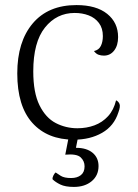

<svg xmlns="http://www.w3.org/2000/svg" viewBox="-20 -537 543 756"><path d="M271 13Q167 13 107.5 -53Q48 -119 48 -248Q48 -373 109 -445Q170 -517 281 -517Q359 -517 402 -482.5Q445 -448 445 -391Q445 -358 429.5 -338Q414 -318 389 -318Q378 -318 368 -321.5Q358 -325 350 -336Q369 -340 377 -356Q385 -372 385 -395Q385 -426 369.5 -446.5Q354 -467 329 -476.5Q304 -486 274 -486Q203 -486 157 -428.5Q111 -371 111 -256Q111 -172 135.5 -122.5Q160 -73 199.5 -52.5Q239 -32 285 -32Q321 -32 352 -43.5Q383 -55 405.5 -79.5Q428 -104 437 -142Q446 -138 450.5 -128Q455 -118 446 -94Q429 -41 382 -14Q335 13 271 13ZM289 -5 279 45Q321 45 344.5 64.5Q368 84 368 117Q368 154 341 176.5Q314 199 271 199Q237 199 217.5 189.5Q198 180 187 169Q186 162 190.5 153.5Q195 145 199 142Q206 147 219.5 155.5Q233 164 260 164Q284 164 298.5 152.5Q313 141 313 118Q313 97 297.5 82.5Q282 68 237 72L252 -5Z"/></svg>

Font: Arima Light
Style: Regular
Weight: 300
Designer: Joana Correia and Natanael Gama
Foundry: NDISCOVER
Version: Version 1.101;gftools[0.9.23]